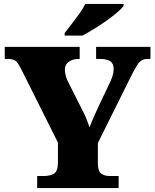

<svg xmlns="http://www.w3.org/2000/svg" viewBox="-20 -951 783 971"><path d="M168 0V-61H203Q235 -61 254 -73.5Q273 -86 273 -128V-230L88 -600Q73 -630 61 -641.5Q49 -653 17 -653H4V-714H383V-653H379Q347 -653 327.5 -638.5Q308 -624 308 -598Q308 -587 311.5 -572Q315 -557 322 -542L396 -395Q410 -368 417.5 -349Q425 -330 433 -307Q443 -334 456.5 -364.5Q470 -395 485 -427L539 -540Q550 -566 552.5 -580.5Q555 -595 555 -600Q555 -629 538 -641Q521 -653 485 -653H466V-714H741V-653H729Q710 -653 698 -646.5Q686 -640 675 -623.5Q664 -607 648 -576L475 -228V-126Q475 -85 492 -73Q509 -61 532 -61H580V0ZM307 -784Q322 -803 342 -829Q362 -855 381.5 -882Q401 -909 411 -931H605V-921Q596 -908 572.5 -888Q549 -868 518 -846Q487 -824 455 -804.5Q423 -785 397 -771H307Z"/></svg>

Font: Noto Serif Ethiopic Black
Style: Regular
Weight: 900
Designer: Monotype Design Team
Foundry: Monotype Imaging Inc.
Version: Version 2.102; ttfautohint (v1.8.4.7-5d5b)